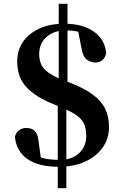

<svg xmlns="http://www.w3.org/2000/svg" viewBox="-20 -855 640 1004"><path d="M286 17Q180 17 122 -24.5Q64 -66 58 -141Q66 -166 82.5 -176Q99 -186 117 -186Q144 -186 160.5 -171.5Q177 -157 181 -121L196 -12L126 -64Q166 -40 201 -29.5Q236 -19 291 -19Q357 -19 394 -54.5Q431 -90 431 -143Q431 -183 419 -208.5Q407 -234 377.5 -254Q348 -274 296 -295L258 -311Q166 -348 118 -399.5Q70 -451 70 -534Q70 -592 100 -636Q130 -680 185.5 -705.5Q241 -731 316 -731Q412 -731 470.5 -690Q529 -649 535 -577Q530 -552 514.5 -540Q499 -528 480 -528Q456 -528 434.5 -543Q413 -558 406 -604L385 -710L463 -655Q423 -680 393 -688Q363 -696 326 -696Q262 -696 223.5 -662Q185 -628 185 -573Q185 -520 215 -490.5Q245 -461 312 -435L345 -423Q422 -393 466.5 -359.5Q511 -326 530.5 -285Q550 -244 550 -191Q550 -130 516.5 -83Q483 -36 424.5 -9.5Q366 17 286 17ZM282 129V-360H327V129ZM287 -360V-835H333V-360Z"/></svg>

Font: Noto Serif SC ExtraLight ExtraBold
Style: Regular
Weight: 800
Version: Version 2.002-H1;hotconv 1.1.0;makeotfexe 2.6.0